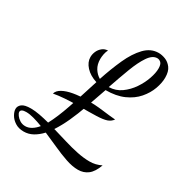

<svg xmlns="http://www.w3.org/2000/svg" viewBox="-200 -864 1048 1094"><g transform="rotate(30 323.5 -316.5)"><path d="M464 87Q427 87 383 72Q339 57 292 35.5Q245 14 200 -5Q175 22 147 37.5Q119 53 87 53Q54 53 30.5 38Q7 23 -5 2Q-17 -19 -17 -36Q-17 -55 0 -68.5Q17 -82 59 -82Q85 -82 117 -76Q149 -70 183 -61Q213 -117 242 -201.5Q271 -286 306 -398Q259 -413 232 -442.5Q205 -472 205 -505Q205 -524 213 -542.5Q221 -561 237 -574Q253 -587 274 -587Q266 -575 262.5 -556.5Q259 -538 259 -524Q259 -488 274.5 -463Q290 -438 314 -424Q340 -503 370.5 -570.5Q401 -638 440.5 -679Q480 -720 531 -720Q552 -720 575.5 -711Q599 -702 616 -679.5Q633 -657 633 -616Q633 -582 618.5 -541.5Q604 -501 573 -465Q542 -429 492.5 -407Q443 -385 374 -385Q349 -312 327 -250.5Q305 -189 282 -138.5Q259 -88 232 -47Q277 -34 324.5 -19.5Q372 -5 416 4Q460 13 497 13Q519 13 537 8.5Q555 4 574 -5Q556 45 528.5 66Q501 87 464 87ZM80 22Q101 22 121 9.5Q141 -3 157 -23Q126 -35 97 -43Q68 -51 46 -51Q28 -51 19 -46Q10 -41 10 -32Q10 -23 19.5 -10Q29 3 44.5 12.5Q60 22 80 22ZM124 -218Q130 -240 156.5 -254.5Q183 -269 223 -276Q263 -283 310 -283Q366 -283 416.5 -276.5Q467 -270 505 -267Q491 -248 468.5 -240.5Q446 -233 403 -231.5Q360 -230 286 -230Q238 -230 196.5 -227Q155 -224 124 -218ZM381 -409Q426 -410 461.5 -435.5Q497 -461 522 -498Q547 -535 560.5 -574Q574 -613 574 -642Q574 -670 563 -680Q552 -690 539 -690Q508 -690 481.5 -651Q455 -612 431 -548.5Q407 -485 381 -409Z"/></g></svg>

Font: Dancing Script Medium
Style: Regular
Weight: 500
Designer: Pablo Impallari
Foundry: Pablo Impallari
Version: Version 2.000